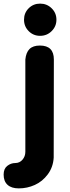

<svg xmlns="http://www.w3.org/2000/svg" viewBox="-129 -832 388 1062"><path d="M92.8 -812Q130.4 -812 156.7 -786.1Q183.1 -760.3 183.1 -723.1Q183.1 -686 156.7 -659.9Q130.4 -633.8 92.8 -633.8Q55.7 -633.8 29.8 -659.7Q3.9 -685.5 3.9 -723.1Q3.9 -760.7 29.8 -786.4Q55.7 -812 92.8 -812ZM168 40 168.9 -502.9Q168.9 -580.1 91.8 -580.1Q53.7 -580.1 34.4 -561Q15.1 -542 11.2 -502.9V7.8Q11.2 32.7 -4.6 51.3Q-20.5 69.8 -44.9 69.8Q-68.4 69.8 -88.6 85.4Q-108.9 101.1 -108.9 133.8Q-108.9 170.4 -87.4 190.2Q-65.9 210 -24.9 210Q21.5 210 63.7 190.9Q106 171.9 135.5 132.1Q165 92.3 168 40Z"/></svg>

Font: BPreplay
Style: Bold
Weight: 700
Designer: Magenta/George Triantafyllakos
Foundry: Magenta/George Triantafyllakos
Version: Version 1.00